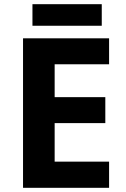

<svg xmlns="http://www.w3.org/2000/svg" viewBox="-20 -897 600 917"><path d="M501 0H90V-714H501V-590H241V-433H483V-309H241V-125H501ZM466 -877V-774H135V-877Z"/></svg>

Font: Noto Sans Hanifi Rohingya
Style: Bold
Weight: 700
Designer: Monotype Design Team and DaltonMaag
Foundry: Google LLC
Version: Version 2.102; ttfautohint (v1.8.4.7-5d5b)